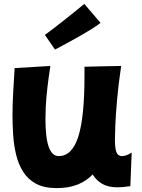

<svg xmlns="http://www.w3.org/2000/svg" viewBox="-20 -882 729 984"><path d="M270 82Q206 82 164.5 59.5Q123 37 98.5 -2Q74 -41 62.5 -89.5Q51 -138 47.5 -190.5Q44 -243 44 -292Q44 -348 47.5 -406Q51 -464 55 -533L238 -544Q235 -523 229 -481Q223 -439 218 -385Q213 -331 213 -272Q213 -175 230 -128.5Q247 -82 281 -82Q349 -82 381 -181Q413 -280 413 -494V-540L498 -542L601 -544Q587 -450 580 -371Q573 -292 571 -238.5Q569 -185 569 -167Q569 -121 577 -101.5Q585 -82 605 -82Q615 -82 627 -86Q639 -90 655 -100L648 72Q610 78 582 78Q534 78 503.5 60Q473 42 455 12Q424 45 378.5 63.5Q333 82 270 82ZM262 -628 210 -703Q233 -720 262 -742Q291 -764 320 -787.5Q349 -811 373.5 -830.5Q398 -850 412 -862L495 -765Q480 -752 451.5 -734.5Q423 -717 388.5 -697Q354 -677 321 -659.5Q288 -642 262 -628Z"/></svg>

Font: KN Bobohei
Style: Bold
Weight: 700
Designer: Kingnam Type Foundry
Version: Version 1.710;March 18, 2023